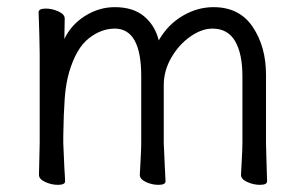

<svg xmlns="http://www.w3.org/2000/svg" viewBox="-20 -506 856 537"><path d="M574 -426Q544 -426 512 -403.5Q480 -381 459 -344.5Q438 -308 438 -268V-105Q438 -102 441 -39L443 1Q443 11 423 11Q405 11 388 3Q371 -5 371 -17L373 -54Q375 -90 375 -105V-293Q375 -426 301 -426Q263 -426 228 -398.5Q193 -371 173 -303Q164 -271 161 -230.5Q158 -190 157 -127V-105Q157 -100 160 -37Q162 -7 162 1Q162 11 142 11Q124 11 106.5 3Q89 -5 89 -17L91 -105V-356L90 -409L88 -472Q88 -482 108 -482Q126 -482 143.5 -474Q161 -466 161 -454L160 -397Q179 -437 218 -461.5Q257 -486 301 -486Q353 -486 383.5 -460Q414 -434 424 -393Q449 -437 490.5 -461.5Q532 -486 577 -486Q650 -486 687 -430.5Q724 -375 724 -297V-105L725 -67L727 1Q727 11 707 11Q689 11 671.5 3Q654 -5 654 -17L656 -54Q658 -90 658 -105V-293Q658 -356 637.5 -391Q617 -426 574 -426Z"/></svg>

Font: Iansui 0.93
Style: Regular
Weight: 400
Designer: But Ko / Fontworks Inc.
Foundry: zi-hi.com / Fontworks Inc.
Version: Version 0.931